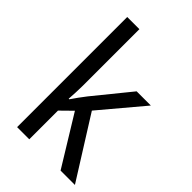

<svg xmlns="http://www.w3.org/2000/svg" viewBox="-226 -848 937 937"><g transform="rotate(45 242.5 -380.0)"><path d="M162 -370V-760H78V0H162V-198L221 -256L378 0H477L279 -315L465 -536H367L215 -349C199 -329 174 -294 162 -276H158C160 -305 162 -343 162 -370Z"/></g></svg>

Font: Noto Sans Sinhala UI SemiCondensed
Style: Regular
Weight: 400
Width: 4
Designer: Jelle Bosma - Monotype Design Team
Foundry: Monotype Imaging Inc.
Version: Version 2.006